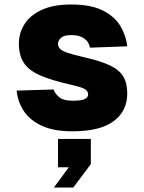

<svg xmlns="http://www.w3.org/2000/svg" viewBox="-20 -572 640 854"><path d="M302 12Q219 12 166 -12.5Q113 -37 86 -78Q59 -119 54 -169L218 -174Q227 -152 245.5 -138Q264 -124 304 -124Q342 -124 357 -131.5Q372 -139 372 -152Q372 -166 358.5 -175Q345 -184 292 -196Q208 -215 158 -237Q108 -259 86 -292.5Q64 -326 64 -378Q64 -425 89 -464.5Q114 -504 165.5 -528Q217 -552 296 -552Q386 -552 439 -524.5Q492 -497 516.5 -454.5Q541 -412 546 -366L380 -360Q376 -386 354.5 -401Q333 -416 298 -416Q264 -416 251 -403.5Q238 -391 238 -378Q238 -365 246.5 -355.5Q255 -346 279.5 -337.5Q304 -329 352 -318Q427 -301 469 -281Q511 -261 528.5 -231.5Q546 -202 546 -156Q546 -78 485.5 -33Q425 12 302 12ZM220 262 286 172H238V46H384V158L306 262Z"/></svg>

Font: Geist Mono UltraBlack
Style: Regular
Weight: 900
Monospace: yes
Designer: Basement.studio, Andrés Briganti, Mateo Zaragoza
Foundry: Basement.studio, Vercel, Andrés Briganti, Guido Ferreyra, Mateo Zaragoza
Version: Version 1.400; ttfautohint (v1.8.4.7-5d5b)